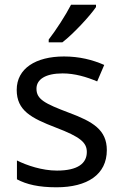

<svg xmlns="http://www.w3.org/2000/svg" viewBox="-20 -852 519 816"><path d="M388 -822V-832H282C259 -787 216 -721 187 -684V-672H245C292 -708 363 -785 388 -822ZM434 -214C434 -300 375 -335 273 -373C170 -412 135 -430 135 -475C135 -515 174 -540 246 -540C298 -540 348 -525 393 -506L423 -576C373 -598 317 -612 252 -612C132 -612 51 -561 51 -470C51 -382 113 -350 217 -310C322 -270 349 -246 349 -206C349 -158 311 -127 222 -127C159 -127 94 -149 52 -170V-90C93 -68 145 -56 220 -56C351 -56 434 -110 434 -214Z"/></svg>

Font: Noto Sans Malayalam UI
Style: Regular
Weight: 400
Designer: Jelle Bosma - Monotype Design Team
Foundry: Monotype Imaging Inc.
Version: Version 2.104